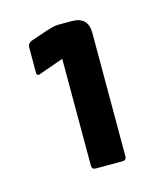

<svg xmlns="http://www.w3.org/2000/svg" viewBox="-63 -604 350 424"><g transform="rotate(-15 112.0 -392.0)"><path d="M97 -481 43 -462Q33 -457 33 -467V-523Q33 -535 45 -538L77 -549Q84 -551 92 -553.5Q100 -556 108 -556H139Q176 -556 176 -519V-237Q176 -228 167 -228H106Q97 -228 97 -237Z"/></g></svg>

Font: Zain
Style: Bold
Weight: 700
Designer: Zain,Boutros
Foundry: Mobile Telecommunications Company (Zain), 2024
Version: Version 1.50; ttfautohint (v1.8.4)